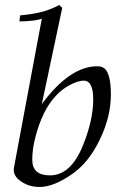

<svg xmlns="http://www.w3.org/2000/svg" viewBox="-20 -731 489 762"><path d="M420 -356Q420 -268 377 -179Q332 -84 263 -38Q192 11 137 11Q96 11 65 -10Q28 -34 36 -69L146 -657Q121 -647 57 -646L60 -670Q104 -674 139 -682Q177 -691 215 -711L227 -700L146 -318Q257 -468 366 -468Q389 -468 400 -454Q420 -428 420 -356ZM350 -337Q350 -411 312 -411Q290 -411 257 -393.5Q224 -376 201 -350Q148 -294 120 -185Q108 -139 108 -97Q108 -35 178 -35Q262 -35 310 -156Q350 -255 350 -337Z"/></svg>

Font: GFS Didot
Style: Italic
Weight: 400
Italic angle: -12°
Designer: Takis Katsoulidis and George D. Matthiopoulos
Foundry: George Matthiopoulos and Takis Katsoulidis
Version: Version 1.0